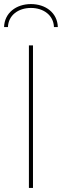

<svg xmlns="http://www.w3.org/2000/svg" viewBox="-27 -923 304 943"><path d="M115 0H135V-700H115ZM-7 -790H12C14 -848 63 -884 125 -884C187 -884 236 -848 238 -790H257C255 -860 197 -903 125 -903C53 -903 -5 -860 -7 -790Z"/></svg>

Font: Chess Sans Thin
Style: Regular
Weight: 100
Designer: Wolf Bōese
Foundry: Wolf Bōese
Version: Version 7.223;Glyphs 3.3 (3306)